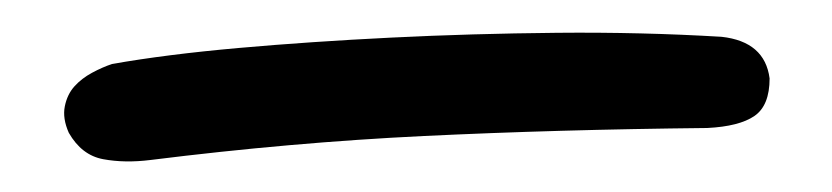

<svg xmlns="http://www.w3.org/2000/svg" viewBox="-20 66 520 120"><path d="M422 146Q328 147 245 151Q162 155 74 166Q58 168 44.5 165.5Q31 163 23 149Q19 140 20.5 132.5Q22 125 26.5 120Q31 115 37.5 111.5Q44 108 50 106Q84 100 129 96Q174 92 224.5 89.5Q275 87 328 86.5Q381 86 431 89Q458 92 461 115Q461 132 451.5 138.5Q442 145 422 146Z"/></svg>

Font: Nanum Pen
Style: Regular
Weight: 400
Designer: Doo-yul Kwak; Hyunghwan Choi; Nicolas Noh;
Foundry: NHN Corporation
Version: Version 1.10